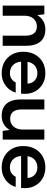

<svg xmlns="http://www.w3.org/2000/svg" viewBox="843 -1391 560 2286"><g transform="rotate(90 1123.0 -248.0)"><path d="M47 0V-496H150L160 -415H163Q188 -458 230 -483Q272 -508 332 -508Q393 -508 436 -482.5Q479 -457 502 -406.5Q525 -356 525 -282V0H405V-270Q405 -336 377.5 -371.5Q350 -407 294 -407Q257 -407 228 -389Q199 -371 183 -337.5Q167 -304 167 -256V0Z M851 12Q776 12 718.5 -20.5Q661 -53 628.5 -110.5Q596 -168 596 -245Q596 -323 628 -382Q660 -441 717.5 -474.5Q775 -508 851 -508Q925 -508 980.5 -475.5Q1036 -443 1066.5 -389Q1097 -335 1097 -267Q1097 -257 1096.5 -245Q1096 -233 1095 -219H683V-296H976Q973 -350 938 -381.5Q903 -413 851 -413Q814 -413 782.5 -396.5Q751 -380 732.5 -346.5Q714 -313 714 -262V-233Q714 -187 732 -154Q750 -121 781 -103.5Q812 -86 850 -86Q891 -86 919 -105Q947 -124 961 -155H1082Q1069 -107 1036.5 -69.5Q1004 -32 957 -10Q910 12 851 12Z M1356 12Q1296 12 1253 -13.5Q1210 -39 1187 -89.5Q1164 -140 1164 -214V-496H1283V-226Q1283 -159 1310.5 -124Q1338 -89 1394 -89Q1432 -89 1460.5 -107Q1489 -125 1505.5 -158.5Q1522 -192 1522 -240V-496H1642V0H1538L1528 -80H1525Q1501 -38 1459 -13Q1417 12 1356 12Z M1974 12Q1899 12 1841.5 -20.5Q1784 -53 1751.5 -110.5Q1719 -168 1719 -245Q1719 -323 1751 -382Q1783 -441 1840.5 -474.5Q1898 -508 1974 -508Q2048 -508 2103.5 -475.5Q2159 -443 2189.5 -389Q2220 -335 2220 -267Q2220 -257 2219.5 -245Q2219 -233 2218 -219H1806V-296H2099Q2096 -350 2061 -381.5Q2026 -413 1974 -413Q1937 -413 1905.5 -396.5Q1874 -380 1855.5 -346.5Q1837 -313 1837 -262V-233Q1837 -187 1855 -154Q1873 -121 1904 -103.5Q1935 -86 1973 -86Q2014 -86 2042 -105Q2070 -124 2084 -155H2205Q2192 -107 2159.5 -69.5Q2127 -32 2080 -10Q2033 12 1974 12Z"/></g></svg>

Font: DM Sans 9pt 36pt SemiBold
Style: Regular
Weight: 600
Version: Version 4.004;gftools[0.9.30]